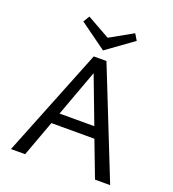

<svg xmlns="http://www.w3.org/2000/svg" viewBox="-153 -979 985 1095"><g transform="rotate(20 340.0 -431.5)"><path d="M502 -825 340 -708 178 -825 201 -863 340 -785 479 -863ZM549 0 466 -218H205L125 0H39L302 -658H379L641 0ZM230 -285H441L334 -568Z"/></g></svg>

Font: EauTestInfant Medium
Style: Regular
Weight: 500
Designer: Christian Thalmann (Catharsis Fonts)
Version: Version 0.001;PS 000.001;hotconv 1.0.88;makeotf.lib2.5.64775